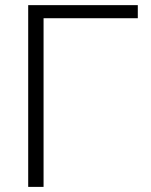

<svg xmlns="http://www.w3.org/2000/svg" viewBox="-20 -731 592 751"><path d="M90.3 0ZM519 -659.7H150.4V0H90.3V-710.9H519Z"/></svg>

Font: Roboto Light
Style: Regular
Weight: 300
Designer: Google
Version: Version 2.134; 2016; ttfautohint (v1.6)